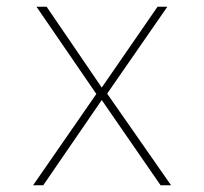

<svg xmlns="http://www.w3.org/2000/svg" viewBox="-20 -548 603 568"><path d="M78 0H108L281 -252L455 0H486L297 -271L475 -528H446L281 -289L118 -528H88L265 -270Z"/></svg>

Font: Noto Sans Mono SemiCondensed Thin
Style: Regular
Weight: 100
Width: 4
Designer: Monotype Design Team
Foundry: Monotype Imaging Inc.
Version: Version 2.014